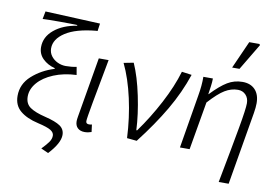

<svg xmlns="http://www.w3.org/2000/svg" viewBox="-100 -1009 2017 1387"><g transform="rotate(10 908.5 -315.5)"><path d="M341 76Q341 53 315.5 37Q290 21 220 5Q136 -14 88 -54Q40 -94 40 -164Q40 -251 108 -312Q176 -373 270 -402V-407Q216 -421 181 -455.5Q146 -490 146 -540Q146 -615 210 -668Q274 -721 376 -737V-742Q338 -744 247 -744Q158 -744 122 -742L133 -799L536 -781L528 -725H518Q371 -711 295 -661.5Q219 -612 219 -544Q219 -512 237.5 -487.5Q256 -463 285 -449.5Q314 -436 345 -436Q388 -436 424 -444L434 -386Q341 -382 267.5 -351.5Q194 -321 153.5 -273.5Q113 -226 113 -172Q113 -119 150.5 -93Q188 -67 263 -49Q341 -30 375 -6.5Q409 17 409 59Q409 119 329 205L275 181Q309 146 325 123Q341 100 341 76Z M492 -58Q492 -69 496 -93L571 -532H643L635 -489Q605 -330 583 -209.5Q561 -89 561 -70Q561 -50 584 -50Q595 -50 605 -53L612 1Q587 10 562 10Q530 10 511 -7.5Q492 -25 492 -58Z M753 -531 825 -545Q867 -450 895 -315.5Q923 -181 928 -68H934Q1013 -177 1079.5 -303Q1146 -429 1179 -541L1252 -531Q1207 -396 1131 -266Q1055 -136 944 7L872 0Q865 -148 834 -287.5Q803 -427 753 -531Z M1681 -398Q1681 -436 1658.5 -459.5Q1636 -483 1601 -483Q1552 -483 1505.5 -455Q1459 -427 1392 -353L1331 0H1260L1325 -390Q1339 -469 1338 -532H1408Q1408 -506 1403.5 -473.5Q1399 -441 1395 -415H1397Q1464 -485 1514 -515Q1564 -545 1624 -545Q1683 -545 1716.5 -509.5Q1750 -474 1750 -410Q1750 -380 1743 -338L1652 197H1579Q1631 -75 1656 -216Q1681 -357 1681 -398ZM1621 -836H1696L1701 -828L1585 -634H1531Z"/></g></svg>

Font: Nebula Sans Book
Style: Regular
Weight: 400
Italic angle: -9°
Designer: Paul D. Hunt for Adobe (as Source Sans)
Foundry: Nebula Entertainment & Broadcasting LLC
Version: Version 1.010